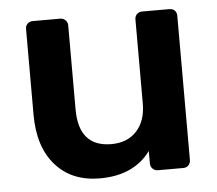

<svg xmlns="http://www.w3.org/2000/svg" viewBox="-44 -568 709 626"><g transform="rotate(-5 311.0 -255.0)"><path d="M259 10Q167 10 114 -50Q61 -110 61 -215V-496Q61 -507 68 -513.5Q75 -520 85 -520H175Q185 -520 192 -513Q199 -506 199 -496V-221Q199 -98 306 -98Q358 -98 388.5 -131Q419 -164 419 -221V-496Q419 -507 426 -513.5Q433 -520 443 -520H532Q543 -520 549.5 -513.5Q556 -507 556 -496V-24Q556 -14 549.5 -7Q543 0 532 0H449Q439 0 432 -7Q425 -14 425 -24V-65Q370 10 259 10Z"/></g></svg>

Font: Rubik AZ
Style: Regular
Weight: 500
Designer: Hubert and Fischer
Foundry: Hubert & Fischer
Version: Version 2.000